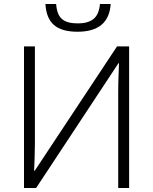

<svg xmlns="http://www.w3.org/2000/svg" viewBox="-20 -948 771 968"><path d="M538 -928Q529 -788 371 -788Q291 -788 252 -822Q213 -856 209 -928H263Q267 -874 292.5 -852Q318 -830 372 -830Q423 -830 451 -852Q479 -874 484 -928ZM101 -714H156V-229Q156 -191 154.5 -151.5Q153 -112 152 -87H155L570 -714H631V0H576V-478Q576 -521 577.5 -562.5Q579 -604 580 -629H577L162 0H101Z"/></svg>

Font: RS Noto Sans Light
Style: Regular
Weight: 300
Designer: Monotype Design Team
Foundry: Monotype Imaging Inc.
Version: Version 3.10